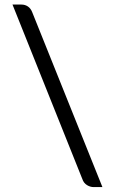

<svg xmlns="http://www.w3.org/2000/svg" viewBox="-20 -756 492 822"><path d="M33.5 -736.5H71.5Q87.5 -736.5 99.8 -728Q112 -719.5 118 -703.5L418.5 45H381Q366.5 45 352.5 36.5Q338.5 28 332.5 10.5Z"/></svg>

Font: TypoPRO Lato
Style: Regular
Weight: 400
Designer: Lukasz Dziedzic with Adam Twardoch and Botio Nikoltchev
Foundry: tyPoland Lukasz Dziedzic
Version: Version 2.010; 2014-09-01; http://www.latofonts.com/